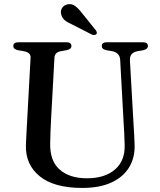

<svg xmlns="http://www.w3.org/2000/svg" viewBox="-20 -908 786 945"><path d="M589 -294.5 571.5 -613Q569.5 -648.5 532.5 -656L505 -660.5Q491 -663.5 486 -668.8Q481 -674 481 -681.5Q481 -700 505.5 -700H683.5Q708 -700 708 -681.5Q708 -666 684 -660.5L658.5 -656.5Q635 -651.5 626.8 -640Q618.5 -628.5 619.5 -610.5L637.5 -293.5Q639.5 -268.5 640.5 -244.5Q641.5 -220.5 642.5 -194.5Q644.5 -133 616 -85.2Q587.5 -37.5 529.5 -10.2Q471.5 17 384.5 17Q246.5 17 175.8 -40.2Q105 -97.5 107.5 -193Q108 -213 110 -248.2Q112 -283.5 114 -321.5L130.5 -624Q132 -649.5 97.5 -656L70 -660.5Q45.5 -665.5 45.5 -681.5Q45.5 -700 70.5 -700H307Q331.5 -700 331.5 -681.5Q331.5 -666 307.5 -661L279.5 -656Q249.5 -650.5 248 -624.5L231.5 -323.5Q229.5 -287 228.5 -257.5Q227.5 -228 227 -203Q225 -116.5 273.5 -73.5Q322 -30.5 408 -30.5Q496.5 -30.5 546.2 -74Q596 -117.5 593.5 -194.5Q592.5 -228.5 591.5 -251.5Q590.5 -274.5 589 -294.5ZM384 -843 450.5 -760.5Q454.5 -755.5 456.2 -750.2Q458 -745 454.5 -740.5Q446.5 -732 432 -738L336 -787Q313 -797 298.8 -808.5Q284.5 -820 281 -838.5Q276.5 -853 285 -867.8Q293.5 -882.5 312 -886.5Q333 -891 349.8 -878.5Q366.5 -866 384 -843Z"/></svg>

Font: Fraunces 9pt
Style: Regular
Weight: 400
Version: Version 1.000;[b76b70a41]